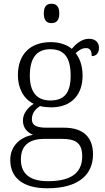

<svg xmlns="http://www.w3.org/2000/svg" viewBox="-20 -770 565 1030"><path d="M256 -646C280 -646 298 -658 298 -698C298 -738 280 -750 256 -750C233 -750 215 -738 215 -698C215 -658 233 -646 256 -646ZM234 240C399 240 479 169 479 58C479 -30 431 -85 323 -85H230C177 -85 151 -97 151 -130C151 -164 171 -186 195 -201C207 -197 237 -194 253 -194C367 -194 423 -265 423 -364C423 -419 407 -458 386 -485C405 -501 419 -512 442 -512C465 -512 472 -494 472 -469C499 -469 511 -488 511 -514C511 -540 494 -562 457 -562C415 -562 383 -529 365 -508C343 -528 301 -544 253 -544C136 -544 76 -473 76 -366C76 -302 103 -240 161 -213C129 -193 103 -162 103 -123C103 -82 129 -58 157 -47C95 -36 35 8 35 88C35 183 102 240 234 240ZM250 -231C180 -231 140 -273 140 -364C140 -462 179 -506 250 -506C323 -506 359 -463 359 -365C359 -269 323 -231 250 -231ZM237 202C125 202 92 149 92 85C92 0 150 -25 217 -25H312C383 -25 421 -5 421 68C421 150 372 202 237 202Z"/></svg>

Font: Noto Serif Georgian Light
Style: Regular
Weight: 300
Designer: Monotype Design Team, Akaki Razmadze
Foundry: Google LLC
Version: Version 2.003